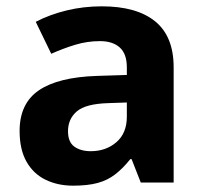

<svg xmlns="http://www.w3.org/2000/svg" viewBox="-20 -577 644 607"><path d="M302 -557Q412 -557 470.5 -509.5Q529 -462 529 -364V0H425L396 -74H392Q369 -45 344.5 -26Q320 -7 288.5 1.5Q257 10 211 10Q163 10 124.5 -8.5Q86 -27 64 -65.5Q42 -104 42 -163Q42 -250 103 -291.5Q164 -333 286 -337L381 -340V-364Q381 -407 358.5 -427Q336 -447 296 -447Q256 -447 218 -435.5Q180 -424 142 -407L93 -508Q137 -531 190.5 -544Q244 -557 302 -557ZM323 -251Q251 -249 223 -225Q195 -201 195 -162Q195 -128 215 -113.5Q235 -99 267 -99Q315 -99 348 -127.5Q381 -156 381 -208V-253Z"/></svg>

Font: Noto Sans Telugu
Style: Regular
Weight: 400
Designer: Jelle Bosma - Monotype Design Team
Foundry: Monotype Imaging Inc.
Version: Version 2.003